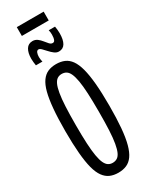

<svg xmlns="http://www.w3.org/2000/svg" viewBox="-259 -1050 854 1103"><g transform="rotate(-30 168.5 -498.0)"><path d="M167.9 -55.7Q185.1 -55.7 198 -63.7Q210.8 -71.6 219.7 -90.9Q228.5 -110.1 234.4 -143.4Q240.3 -176.7 242.9 -227.5Q245.4 -278.4 245.4 -349.8Q245.4 -421.1 242.9 -472.3Q240.3 -523.6 234.5 -557Q228.6 -590.4 219.7 -609.7Q210.8 -629 198 -636.9Q185.1 -644.9 167.9 -644.9Q151.6 -644.9 139.2 -636.9Q126.8 -629 117.8 -609.7Q108.8 -590.4 103 -556.6Q97.1 -522.7 94.6 -471.4Q92 -420.2 92 -349Q92 -277.5 94.6 -227.2Q97.1 -176.9 103 -143.4Q108.8 -109.8 117.8 -90.8Q126.8 -71.8 139.2 -63.8Q151.6 -55.7 167.9 -55.7ZM168.2 10Q137.6 10 113.9 -0.3Q90.2 -10.6 72.6 -34.7Q55 -58.9 44.1 -99.7Q33.3 -140.6 27.9 -202.4Q22.4 -264.2 22.4 -349Q22.4 -434.8 27.9 -496.1Q33.3 -557.5 44.1 -599Q55 -640.5 72.6 -665Q90.2 -689.4 113.9 -699.7Q137.6 -710 168.2 -710Q199.3 -710 223.2 -699.7Q247.1 -689.4 264.5 -665.3Q281.8 -641.1 292.9 -599.9Q304 -558.6 309.5 -497Q315 -435.4 315 -350.2Q315 -265 309.6 -203.6Q304.2 -142.1 293 -100.8Q281.8 -59.5 264.5 -35.1Q247.1 -10.7 223.2 -0.4Q199.3 10 168.2 10ZM65.3 -761.6Q63.3 -773.2 62.1 -785.3Q60.9 -797.4 60.9 -807.4Q60.9 -846.4 75 -869.3Q89.1 -892.3 117.5 -892.3Q135.1 -892.3 148.7 -882.2Q162.2 -872.1 173 -858.2Q183.7 -844.4 193.1 -834.3Q202.5 -824.2 213.4 -824.2Q222.5 -824.2 226.7 -831.7Q230.9 -839.2 232.2 -849.8Q233.5 -860.3 233.5 -869Q233.5 -876.9 232.6 -884.6Q231.7 -892.4 229.7 -899.3H271.5Q273.5 -887.6 274.7 -876Q275.9 -864.4 275.9 -853.4Q275.9 -810.4 262.3 -787.2Q248.8 -764 220.2 -764Q205.3 -764 191.3 -774.6Q177.4 -785.2 165.2 -798.8Q153.1 -812.3 142.5 -822.9Q132 -833.5 123.7 -833.5Q113.3 -833.5 108.6 -821.6Q103.9 -809.7 103.9 -793.8Q103.9 -784.5 105.3 -776.1Q106.7 -767.7 108.5 -761.6ZM79.8 -948.1V-1006.5H258V-948.1Z"/></g></svg>

Font: Georama ExtraCondensed Thin
Style: Regular
Weight: 100
Width: 2
Designer: Jean-Baptiste Levee
Foundry: Production Type
Version: Version 1.001